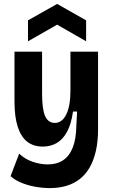

<svg xmlns="http://www.w3.org/2000/svg" viewBox="-20 -791 578 981"><path d="M234 170Q197 170 159 163Q121 156 88.5 142.5Q56 129 34 109L78 -6Q107 22 146.5 35.5Q186 49 224 49Q270 49 302 28Q334 7 351.5 -36.5Q369 -80 370 -148L374 -221H353Q344 -157 322.5 -117.5Q301 -78 269.5 -60Q238 -42 199 -42Q151 -42 119 -67Q87 -92 70.5 -143.5Q54 -195 54 -273V-527H195V-313Q195 -233 210.5 -198Q226 -163 260 -163Q279 -163 293.5 -174Q308 -185 318.5 -206Q329 -227 334.5 -258Q340 -289 340 -329V-527H481V-131Q481 -69 470 -20.5Q459 28 438.5 64Q418 100 388 123.5Q358 147 319.5 158.5Q281 170 234 170ZM123 -580V-687L272 -771L420 -687V-580L272 -665Z"/></svg>

Font: Bricolage Grotesque SemiCondensed
Style: Bold
Weight: 700
Width: 4
Designer: Mathieu Triay
Foundry: Atelier Triay
Version: Version 1.001;gftools[0.9.33.dev8+g029e19f]